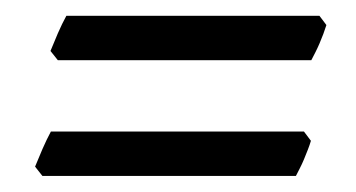

<svg xmlns="http://www.w3.org/2000/svg" viewBox="-20 -396 450 243"><path d="M393.1 -364.3Q391.6 -359.4 389.2 -353L384.3 -340.8Q381.8 -335 378.9 -329.3Q376 -323.7 374 -319.8H53.2L43.9 -331.5Q47.9 -341.3 53.2 -353.8Q58.6 -366.2 64 -376H384.3ZM373.5 -217.8Q372.1 -212.9 369.6 -206.5L364.7 -194.3Q362.3 -188.5 359.4 -182.9Q356.4 -177.2 354.5 -173.3H33.7L24.4 -185.1Q28.3 -194.8 33.7 -207.3Q39.1 -219.7 44.4 -229.5H364.7Z"/></svg>

Font: Gentium Plus CyrE
Style: Italic
Weight: 400
Italic angle: -8°
Designer: J. Victor Gaultney, Annie Olsen, Iska Routamaa, Becca Hirsbrunner
Foundry: SIL International
Version: Version 5.000